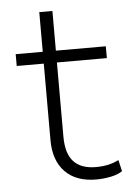

<svg xmlns="http://www.w3.org/2000/svg" viewBox="-49 -681 510 728"><g transform="rotate(-5 205.5 -317.5)"><path d="M288 8Q212 8 170 -35Q128 -78 128 -156V-447H25V-492H128V-643H178V-492H368V-447H178V-165Q178 -100 206.5 -69.5Q235 -39 291 -39Q316 -39 337 -43.5Q358 -48 378 -58L388 -15Q371 -3 343 2.5Q315 8 288 8Z"/></g></svg>

Font: Nunito Sans 7pt ExtraLight
Style: Regular
Weight: 250
Designer: Vernon Adams
Foundry: Vernon Adams
Version: Version 3.101;gftools[0.9.27]